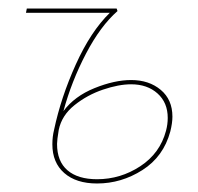

<svg xmlns="http://www.w3.org/2000/svg" viewBox="-20 -426 464 451"><path d="M385 -152Q385 -137 380 -117Q364 -58 314.5 -26.5Q265 5 208 5Q159 5 131 -19.5Q103 -44 103 -87Q103 -105 107 -121Q123 -197 158 -274.5Q193 -352 238 -396H41L43 -406H254L256 -400Q216 -365 182 -300Q148 -235 129 -165Q155 -200 202 -219Q249 -238 288 -238Q330 -238 357.5 -215Q385 -192 385 -152ZM374 -149Q374 -185 350 -206.5Q326 -228 288 -228Q259 -228 222 -215.5Q185 -203 155 -179Q125 -155 118 -121Q114 -97 114 -88Q114 -47 138.5 -26Q163 -5 208 -5Q263 -5 309.5 -35.5Q356 -66 370 -119Q374 -134 374 -149Z"/></svg>

Font: Ysabeau Hairline
Style: Italic
Weight: 100
Italic angle: -12°
Designer: Christian Thalmann (Catharsis Fonts)
Version: Version 0.003